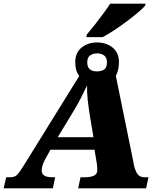

<svg xmlns="http://www.w3.org/2000/svg" viewBox="-64 -1034 872 1054"><path d="M413 -845Q432 -867 455.5 -897Q479 -927 502 -958Q525 -989 541 -1014H735L732 -1002Q720 -988 693.5 -965.5Q667 -943 633 -917.5Q599 -892 563.5 -868.5Q528 -845 499 -830H410ZM-44 0 -30 -61H-8Q10 -61 21.5 -68Q33 -75 45.5 -93.5Q58 -112 78 -144L371 -617Q349 -645 349 -692Q349 -745 384 -773Q419 -801 469 -801Q519 -801 554 -773Q589 -745 589 -692Q589 -651 572 -617L667 -151Q671 -117 684.5 -89Q698 -61 729 -61H751L738 0H365L378 -61H401Q433 -61 451.5 -69.5Q470 -78 470 -100Q470 -109 469.5 -116.5Q469 -124 468 -133L455 -212H213L184 -160Q174 -141 169.5 -126Q165 -111 165 -99Q165 -61 221 -61H239L226 0ZM468 -642Q497 -643 510 -654Q523 -665 523 -692Q523 -719 507 -730Q491 -741 469 -741Q447 -741 431 -730Q415 -719 415 -692Q415 -642 468 -642ZM253 -281H449L430 -395Q422 -445 417.5 -485Q413 -525 414 -565Q398 -531 380.5 -496.5Q363 -462 333 -413Z"/></svg>

Font: Noto Serif Black
Style: Italic
Weight: 900
Italic angle: -12°
Designer: Monotype Design Team
Foundry: Monotype Imaging Inc.
Version: Version 2.013